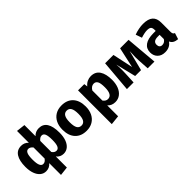

<svg xmlns="http://www.w3.org/2000/svg" viewBox="97 -1782 3028 3028"><g transform="rotate(-45 1610.5 -268.5)"><path d="M796 -265Q796 -179 773 -115.5Q750 -52 707.5 -17.5Q665 17 608 17Q535 17 488 -41V205L340 222V-41Q293 17 217 17Q161 17 119.5 -17.5Q78 -52 55 -115.5Q32 -179 32 -265Q32 -400 79 -474Q126 -548 219 -548Q292 -548 340 -495V-759L488 -742V-494Q537 -548 613 -548Q796 -548 796 -265ZM340 -143V-390Q306 -434 265 -434Q229 -434 211 -395Q193 -356 193 -265Q193 -177 211.5 -137Q230 -97 265 -97Q287 -97 304.5 -108Q322 -119 340 -143ZM635 -265Q635 -357 618 -395.5Q601 -434 564 -434Q542 -434 524 -422.5Q506 -411 488 -389V-142Q504 -119 521.5 -108Q539 -97 562 -97Q598 -97 616.5 -136.5Q635 -176 635 -265Z M1380 -265Q1380 -180 1348.5 -116.5Q1317 -53 1258.5 -18Q1200 17 1120 17Q999 17 929.5 -57.5Q860 -132 860 -266Q860 -351 891.5 -414.5Q923 -478 981.5 -513Q1040 -548 1120 -548Q1242 -548 1311 -473.5Q1380 -399 1380 -265ZM1024 -266Q1024 -179 1047.5 -139Q1071 -99 1120 -99Q1168 -99 1192 -139.5Q1216 -180 1216 -265Q1216 -352 1192.5 -392Q1169 -432 1120 -432Q1072 -432 1048 -391.5Q1024 -351 1024 -266Z M1971 -267Q1971 -185 1945.5 -120.5Q1920 -56 1872 -19.5Q1824 17 1760 17Q1680 17 1631 -38V205L1473 222V-531H1612L1620 -472Q1651 -511 1691 -529.5Q1731 -548 1773 -548Q1873 -548 1922 -474Q1971 -400 1971 -267ZM1807 -265Q1807 -359 1786 -395.5Q1765 -432 1722 -432Q1695 -432 1671.5 -416Q1648 -400 1631 -370V-146Q1663 -99 1711 -99Q1807 -99 1807 -265Z M2496 0 2484 -190Q2482 -240 2482 -262Q2482 -311 2487 -393L2401 -54H2270L2187 -392Q2192 -340 2192 -273Q2192 -246 2190 -190L2181 0H2032L2077 -531H2263L2336 -189L2411 -531H2600L2646 0Z M3193 -89 3160 14Q3111 10 3080 -7.5Q3049 -25 3032 -62Q2980 17 2872 17Q2793 17 2746 -29Q2699 -75 2699 -149Q2699 -236 2763.5 -282Q2828 -328 2948 -328H3002V-351Q3002 -398 2982 -415.5Q2962 -433 2912 -433Q2886 -433 2849 -425.5Q2812 -418 2773 -405L2737 -509Q2787 -528 2839.5 -538Q2892 -548 2937 -548Q3051 -548 3104 -501Q3157 -454 3157 -360V-154Q3157 -124 3165.5 -110Q3174 -96 3193 -89ZM3002 -146V-241H2963Q2909 -241 2883 -222Q2857 -203 2857 -163Q2857 -131 2873 -113.5Q2889 -96 2918 -96Q2971 -96 3002 -146Z"/></g></svg>

Font: Fira Sans BGR
Style: Bold
Weight: 700
Designer: bBox Type GmbH & Carrois Corporate GbR & Edenspiekermann AG
Foundry: bBox Type GmbH & Carrois Corporate GbR & Edenspiekermann AG
Version: Version 4.301